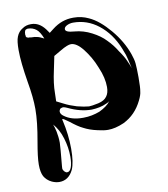

<svg xmlns="http://www.w3.org/2000/svg" viewBox="-75 -626 679 774"><g transform="rotate(-10 264.5 -239.0)"><path d="M121.1 -147.5C135.7 -130.9 147.5 -110.4 155.3 -84C163.1 -58.6 167 -33.2 167 -7.8C167 9.8 165 24.4 161.1 35.2C157.2 45.9 151.4 51.8 144.5 51.8C141.6 51.8 139.6 51.8 138.7 50.8C134.8 48.8 131.8 45.9 128.9 41C126 36.1 126 31.2 127 24.4C131.8 -27.3 134.8 -59.6 134.8 -70.3C134.8 -86.9 132.8 -102.5 129.9 -117.2C127 -129.9 124 -140.6 121.1 -147.5ZM168.9 -174.8C160.2 -180.7 156.2 -187.5 156.2 -194.3C156.2 -198.2 158.2 -201.2 160.2 -205.1C164.1 -207 168 -209 172.9 -209C176.8 -209 181.6 -207 188.5 -204.1C222.7 -187.5 254.9 -179.7 285.2 -179.7C307.6 -180.7 328.1 -184.6 346.7 -193.4C353.5 -196.3 357.4 -198.2 360.4 -201.2C349.6 -186.5 334 -175.8 313.5 -166C293 -158.2 270.5 -153.3 247.1 -153.3H243.2C212.9 -153.3 188.5 -160.2 168.9 -174.8ZM248 -454.1C262.7 -454.1 279.3 -443.4 296.9 -420.9C314.5 -398.4 330.1 -372.1 341.8 -341.8C355.5 -310.5 361.3 -283.2 361.3 -258.8C361.3 -242.2 357.4 -229.5 350.6 -220.7C343.8 -210.9 332 -204.1 315.4 -200.2C296.9 -196.3 283.2 -194.3 276.4 -194.3C263.7 -195.3 248 -198.2 228.5 -203.1C209 -209 191.4 -215.8 176.8 -223.6L149.4 -237.3L150.4 -271.5C150.4 -296.9 154.3 -327.1 162.1 -362.3L173.8 -418.9L204.1 -436.5C223.6 -448.2 238.3 -454.1 248 -454.1ZM271.5 -538.1C309.6 -538.1 343.8 -526.4 375 -502C406.2 -477.5 430.7 -444.3 448.2 -401.4C453.1 -388.7 457 -378.9 459 -373C461.9 -365.2 465.8 -346.7 472.7 -316.4C469.7 -326.2 464.8 -336.9 460 -347.7C455.1 -359.4 446.3 -375 433.6 -392.6C421.9 -412.1 409.2 -427.7 394.5 -442.4C380.9 -457 363.3 -469.7 340.8 -481.4C318.4 -493.2 294.9 -500 271.5 -502C246.1 -503.9 234.4 -508.8 234.4 -517.6C234.4 -523.4 238.3 -528.3 246.1 -532.2C253.9 -536.1 262.7 -538.1 271.5 -538.1ZM87.9 -545.9C100.6 -545.9 112.3 -542 122.1 -534.2C130.9 -527.3 138.7 -514.6 146.5 -495.1C134.8 -501 126 -504.9 120.1 -505.9C114.3 -507.8 105.5 -508.8 93.8 -508.8L89.8 -509.8H85.9C85 -509.8 84 -509.8 82 -509.8C81.1 -510.7 80.1 -510.7 79.1 -511.7C78.1 -511.7 78.1 -511.7 76.2 -512.7C76.2 -513.7 75.2 -514.6 74.2 -515.6C74.2 -516.6 74.2 -518.6 74.2 -519.5C73.2 -521.5 73.2 -523.4 73.2 -525.4C73.2 -538.1 77.1 -544.9 84 -544.9L85.9 -545.9ZM160.2 -530.3C144.5 -550.8 126 -561.5 104.5 -561.5H102.5C89.8 -561.5 78.1 -558.6 67.4 -550.8C56.6 -544.9 47.9 -534.2 43 -521.5C38.1 -509.8 36.1 -491.2 36.1 -466.8C36.1 -432.6 41 -388.7 49.8 -335C57.6 -291 61.5 -253.9 61.5 -221.7C61.5 -186.5 56.6 -142.6 46.9 -88.9C40 -49.8 36.1 -19.5 36.1 2C36.1 22.5 39.1 38.1 44.9 49.8C51.8 61.5 61.5 71.3 76.2 78.1C86.9 83 97.7 85 106.4 85C130.9 85 150.4 72.3 163.1 45.9C171.9 26.4 175.8 -2 175.8 -39.1C175.8 -78.1 170.9 -117.2 162.1 -155.3C161.1 -157.2 161.1 -159.2 161.1 -161.1C161.1 -162.1 161.1 -163.1 162.1 -163.1C165 -163.1 173.8 -157.2 188.5 -146.5C207 -131.8 223.6 -120.1 238.3 -113.3C252.9 -105.5 271.5 -98.6 293.9 -93.8C310.5 -89.8 324.2 -87.9 335.9 -87.9C355.5 -87.9 377 -92.8 401.4 -103.5C435.5 -120.1 460.9 -146.5 478.5 -182.6C485.4 -196.3 489.3 -208 490.2 -217.8C492.2 -227.5 493.2 -247.1 493.2 -275.4C493.2 -301.8 492.2 -320.3 491.2 -332C490.2 -344.7 486.3 -357.4 481.4 -372.1C468.8 -408.2 448.2 -443.4 420.9 -475.6C393.6 -507.8 366.2 -531.2 337.9 -543.9C319.3 -552.7 299.8 -557.6 277.3 -557.6H274.4C244.1 -557.6 215.8 -547.9 189.5 -527.3L171.9 -513.7Z"/></g></svg>

Font: Puffy Slushy
Style: Regular
Weight: 400
Designer: Intuisi Creative
Foundry: Intuisi Creative
Version: Version 001.000